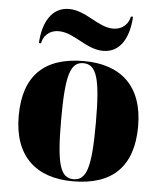

<svg xmlns="http://www.w3.org/2000/svg" viewBox="-55 -834 750 892"><g transform="rotate(5 320.0 -388.0)"><path d="M405 -606C487 -606 525 -681 530 -776H520C516 -749 492 -713 442 -713C372 -713 311 -786 231 -786C150 -786 110 -712 105 -616H115C119 -643 142 -679 193 -679C265 -679 325 -606 405 -606ZM318 10C502 10 598 -83 598 -271C598 -459 493 -551 321 -551C137 -551 41 -459 41 -271C41 -83 146 10 318 10ZM320 0C258 0 239 -64 239 -271C239 -476 258 -541 319 -541C381 -541 401 -476 401 -271C401 -64 382 0 320 0Z"/></g></svg>

Font: Noto Serif Display Black
Style: Regular
Weight: 900
Designer: Monotype Design Team
Foundry: Monotype Imaging Inc.
Version: Version 2.009